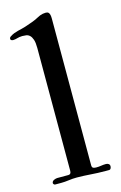

<svg xmlns="http://www.w3.org/2000/svg" viewBox="-117 -748 504 801"><g transform="rotate(-15 135.5 -347.5)"><path d="M10.3 -4.4Q10.3 -8.8 12.9 -12Q15.6 -15.1 19.3 -16.8Q22.9 -18.6 26.9 -19.5Q30.8 -20.5 33.2 -20.5H82Q93.8 -20.5 93.8 -35.6V-565.9Q93.8 -589.4 89.4 -602.3Q85 -615.2 78.1 -621.6Q71.3 -627.9 62.7 -629.2Q54.2 -630.4 45.9 -630.4Q39.1 -630.4 33.7 -629.4Q28.3 -628.4 23.9 -627.2Q19.5 -626 15.1 -625Q10.7 -624 5.9 -624Q1.5 -624 -2.2 -625.7Q-5.9 -627.4 -5.9 -631.8Q-5.9 -638.7 1 -642.1Q8.8 -647.5 17.1 -650.6Q25.4 -653.8 33.9 -656Q42.5 -658.2 51.3 -660.2Q60.1 -662.1 68.4 -665Q89.8 -672.4 100.1 -676Q110.4 -679.7 116 -682.4Q121.6 -685.1 126 -687.5Q130.4 -689.9 140.1 -694.3Q152.8 -699.2 165 -699.2Q167 -699.2 171.4 -698.5Q175.8 -697.8 178.2 -694.3Q184.1 -688 184.1 -668.9V-35.6Q184.1 -25.4 189.9 -23.2Q195.8 -21 202.6 -21Q213.9 -21 223.9 -22.7Q233.9 -24.4 245.1 -24.4Q251.5 -24.4 256.3 -21Q261.2 -17.6 261.2 -10.7Q261.2 -5.9 258.8 -1.2Q256.3 3.4 252 3.4H235.8Q217.8 3.4 202.4 2.7Q187 2 172.4 1Q157.7 0 143.6 -0.7Q129.4 -1.5 113.3 -1.5Q94.2 -1.5 77.4 1Q60.5 3.4 44.9 3.4H18.6Q15.6 3.4 12.9 0.7Q10.3 -2 10.3 -4.4Z"/></g></svg>

Font: IM FELL French Canon
Style: Regular
Weight: 400
Designer: Igino Marini
Foundry: Igino Marini,
Version: 3.00